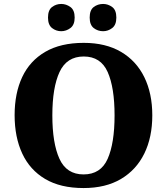

<svg xmlns="http://www.w3.org/2000/svg" viewBox="-20 -942 845 972"><path d="M403 10Q286 10 208.5 -36Q131 -82 92.5 -165Q54 -248 54 -359Q54 -470 92.5 -552Q131 -634 209 -679.5Q287 -725 404 -725Q515 -725 592.5 -679.5Q670 -634 710.5 -551.5Q751 -469 751 -358Q751 -247 710.5 -164.5Q670 -82 592.5 -36Q515 10 403 10ZM403 -59Q490 -59 525 -138Q560 -217 560 -358Q560 -499 525 -577.5Q490 -656 404 -656Q318 -656 281.5 -577.5Q245 -499 245 -358Q245 -217 281 -138Q317 -59 403 -59ZM502 -784Q475 -784 454.5 -800Q434 -816 434 -853Q434 -891 454.5 -906.5Q475 -922 502 -922Q527 -922 548 -906.5Q569 -891 569 -853Q569 -816 548 -800Q527 -784 502 -784ZM290 -784Q264 -784 243.5 -800Q223 -816 223 -853Q223 -891 243.5 -906.5Q264 -922 290 -922Q315 -922 336.5 -906.5Q358 -891 358 -853Q358 -816 336.5 -800Q315 -784 290 -784Z"/></svg>

Font: Noto Serif Tamil ExtraBold
Style: Italic
Weight: 800
Italic angle: -12°
Designer: Indian Type Foundry, Tom Grace, and the Monotype Design Team
Foundry: Monotype Imaging Inc.
Version: Version 2.003; ttfautohint (v1.8.4.7-5d5b)